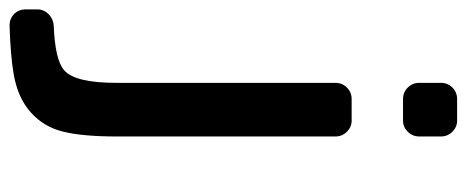

<svg xmlns="http://www.w3.org/2000/svg" viewBox="-330 -496 1010 416"><g transform="rotate(90 175.0 -288.0)"><path d="M22.5 196.3Q21.5 196.3 21.5 196.3Q7.8 196.3 -2.9 186.5Q-12.7 175.8 -12.7 162.1V136.7Q-12.7 122.1 -2.4 111.8Q7.8 101.6 22.5 100.6Q96.7 97.7 119.1 78.1Q146.5 54.7 146.5 -35.2V-509.8Q146.5 -524.4 156.7 -534.7Q167 -544.9 181.6 -544.9H228.5Q242.2 -544.9 252.4 -534.7Q262.7 -524.4 262.7 -509.8V-35.2Q262.7 37.1 252.4 79.6Q242.2 122.1 210.4 150.4Q178.7 178.7 127 187.5Q86.9 194.3 22.5 196.3ZM181.6 -656.2Q167 -656.2 156.7 -666.5Q146.5 -676.8 146.5 -691.4V-738.3Q146.5 -752.9 156.7 -763.2Q167 -773.4 181.6 -773.4H228.5Q242.2 -773.4 252.4 -763.2Q262.7 -752.9 262.7 -738.3V-691.4Q262.7 -676.8 252.4 -666.5Q242.2 -656.2 228.5 -656.2Z"/></g></svg>

Font: Gen Jyuu GothicL Medium
Style: Regular
Weight: 500
Designer: [Source Han Sans]
Ryoko NISHIZUKA  (kana & ideographs); Paul D. Hunt (Latin, Greek & Cyrillic); Wenlong ZHANG  (bopomofo
Version: Version 1.002.20150607